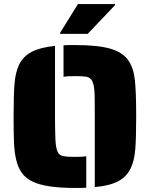

<svg xmlns="http://www.w3.org/2000/svg" viewBox="-20 -918 738 946"><path d="M447 -344Q447 -431 446 -458Q444 -499 435 -517.5Q426 -536 406 -540Q386 -543 349 -543Q306 -543 293 -539V-695Q302 -696 320 -696H349Q461 -696 522.5 -678.5Q584 -661 612 -621Q638 -584 644.5 -524Q651 -464 651 -344Q651 -239 646.5 -182.5Q642 -126 624 -89Q604 -47 562.5 -25Q521 -3 447 4ZM139 -24Q106 -40 87 -67Q68 -94 59 -134Q51 -169 49 -214.5Q47 -260 47 -344Q47 -449 51.5 -505Q56 -561 74 -599Q94 -640 135 -662Q176 -684 251 -692V-344Q251 -285 253 -231Q255 -190 263.5 -171Q272 -152 292 -149Q309 -145 349 -145Q390 -145 405 -148V7Q396 8 378 8H349Q203 8 139 -24ZM276 -756 364 -898H547V-893L412 -751H276Z"/></svg>

Font: Saira Stencil One
Style: Regular
Weight: 400
Designer: Hector Gatti with collaboration of the Omnibus-Type team
Foundry: Omnibus-Type
Version: Version 1.004